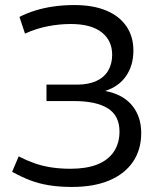

<svg xmlns="http://www.w3.org/2000/svg" viewBox="-20 -730 638 760"><path d="M28 -50 54 -111Q85 -95 116 -84Q147 -73 182.5 -67.5Q218 -62 259 -62Q322 -62 365 -79Q408 -96 430.5 -129.5Q453 -163 453 -209Q453 -272 407 -301Q361 -330 272 -330H164V-395H285Q330 -395 361.5 -409.5Q393 -424 408.5 -451Q424 -478 424 -513Q424 -570 382 -602.5Q340 -635 260 -635Q215 -635 169 -626Q123 -617 79 -597L57 -663Q86 -678 120 -688.5Q154 -699 193 -704.5Q232 -710 274 -710Q348 -710 400 -688.5Q452 -667 480 -626.5Q508 -586 508 -530Q508 -471 479 -429Q450 -387 396 -370Q466 -357 502.5 -313Q539 -269 539 -204Q539 -137 506 -89Q473 -41 412 -15.5Q351 10 265 10Q216 10 175 3.5Q134 -3 99 -16.5Q64 -30 28 -50Z"/></svg>

Font: Georama ExtraCondensed Thin
Style: Regular
Weight: 400
Version: Version 1.001